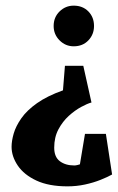

<svg xmlns="http://www.w3.org/2000/svg" viewBox="-20 -523 417 680"><path d="M219 137Q153 137 109 116.5Q65 96 43 63.5Q21 31 21 -3Q21 -24 28.5 -50Q36 -76 55.5 -104Q75 -132 111 -157.5Q147 -183 203 -203L210 -290H275L304 -160Q289 -156 267 -144Q245 -132 223.5 -112.5Q202 -93 187 -65Q172 -37 172 0Q172 33 192 48Q212 63 243 63Q248 63 254 61.5Q260 60 263 59L281 -49H355L377 95Q361 104 336 114Q311 124 281 130.5Q251 137 219 137ZM241 -359Q212 -359 191 -380Q170 -401 170 -431Q170 -462 191 -482.5Q212 -503 241 -503Q273 -503 293 -482.5Q313 -462 313 -431Q313 -401 293 -380Q273 -359 241 -359Z"/></svg>

Font: Manuale ExtraBold
Style: Regular
Weight: 800
Version: Version 1.002